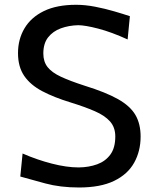

<svg xmlns="http://www.w3.org/2000/svg" viewBox="-20 -791 663 822"><path d="M317.9 11.7Q238.3 11.7 174.3 -5.6Q110.4 -22.9 66.9 -35.2L76.7 -133.8Q138.2 -106.9 201.7 -90.6Q265.1 -74.2 316.9 -74.2Q360.4 -74.7 396 -87.6Q431.6 -100.6 452.6 -129.4Q473.6 -158.2 473.6 -206.5Q473.6 -245.6 451.2 -271Q428.7 -296.4 386 -314.9Q343.3 -333.5 283.2 -352.1Q211.4 -374 160.9 -400.6Q110.4 -427.2 83.7 -466.1Q57.1 -504.9 57.1 -563.5Q57.1 -623 85 -669.9Q112.8 -716.8 168 -743.7Q223.1 -770.5 305.7 -770.5Q344.7 -770.5 387.5 -762.2Q430.2 -753.9 469.2 -742.4Q508.3 -731 536.1 -721.7L526.4 -622.1Q457 -653.8 400.4 -668.5Q343.8 -683.1 314.5 -683.1Q274.4 -682.1 240.5 -669.7Q206.5 -657.2 186 -631.1Q165.5 -605 165.5 -562Q165.5 -526.9 183.8 -503.7Q202.1 -480.5 241 -462.4Q279.8 -444.3 341.8 -424.3Q433.1 -396 485.4 -366.5Q537.6 -336.9 559.8 -298.8Q582 -260.7 582 -206.5Q582 -144 554.4 -94.5Q526.9 -44.9 468.5 -16.6Q410.2 11.7 317.9 11.7Z"/></svg>

Font: Pinar Medium
Style: Regular
Weight: 500
Designer: Amin Abedi
Version: Version 3.000